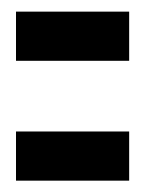

<svg xmlns="http://www.w3.org/2000/svg" viewBox="-20 -408 251 330"><path d="M7.5 -303.5H202V-388H7.5ZM7.5 -97.5H202V-182H7.5Z"/></svg>

Font: Anybody UltraCondensed
Style: Bold
Weight: 700
Width: 1
Version: Version 1.113;gftools[0.9.25]